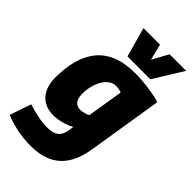

<svg xmlns="http://www.w3.org/2000/svg" viewBox="-317 -880 1189 1189"><g transform="rotate(45 278.0 -285.0)"><path d="M-18 176 30 35Q69 48 114.5 57.5Q160 67 200 67Q231 67 254 59.5Q277 52 291 32Q305 12 310 -24L313 -50Q292 -38 266.5 -29.5Q241 -21 217.5 -17Q194 -13 176 -13Q125 -13 89.5 -34.5Q54 -56 36 -95.5Q18 -135 18 -189Q18 -271 36 -339Q54 -407 93.5 -456Q133 -505 196.5 -531Q260 -557 351 -557Q378 -557 409.5 -554.5Q441 -552 473 -547.5Q505 -543 531 -537.5Q557 -532 573 -527L494 -36Q474 93 404.5 156.5Q335 220 211 220Q148 220 89.5 208Q31 196 -18 176ZM370 -408Q361 -412 349.5 -414.5Q338 -417 321 -417Q295 -417 274 -401.5Q253 -386 238 -360Q223 -334 215 -302Q207 -270 207 -236Q207 -195 223 -175Q239 -155 270 -155Q279 -155 289 -157.5Q299 -160 311 -163.5Q323 -167 332 -172ZM562 -790 442 -596H242L188 -790H333L359 -685L417 -790Z"/></g></svg>

Font: Georama ExtraCondensed Thin ExtraBold
Style: Italic
Weight: 800
Italic angle: -9°
Version: Version 1.001